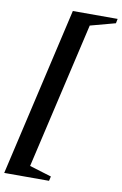

<svg xmlns="http://www.w3.org/2000/svg" viewBox="-137 -790 667 1051"><g transform="rotate(10 196.5 -265.0)"><path d="M-36 204 180 -734H429L424 -709L253 -663L295 -715L87 185L68 133L219 179L213 204Z"/></g></svg>

Font: Platypi Light
Style: Bold Italic
Weight: 700
Italic angle: -13°
Version: Version 1.200